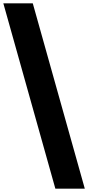

<svg xmlns="http://www.w3.org/2000/svg" viewBox="-45 -951 527 1148"><path d="M-25 -931H151L462 177H286Z"/></svg>

Font: Biryani Heavy
Style: Regular
Weight: 900
Designer: Dan Reynolds and Mathieu Réguer
Foundry: Dan Reynolds and Mathieu Réguer
Version: Version 1.003; ttfautohint (v1.1) -l 5 -r 5 -G 72 -x 0 -D la